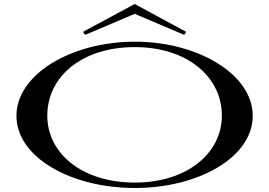

<svg xmlns="http://www.w3.org/2000/svg" viewBox="-20 -923 1342 958"><path d="M653 15C968 15 1241 -137 1241 -345C1241 -552 968 -715 653 -715C336 -715 62 -552 62 -345C62 -137 336 15 653 15ZM653 -12C390 -12 216 -157 216 -346C216 -542 390 -688 653 -688C911 -688 1087 -542 1087 -346C1087 -157 911 -12 653 -12ZM909 -764 652 -903 394 -764 405 -749 652 -854 899 -749Z"/></svg>

Font: Sprat Extended Medium
Style: Regular
Weight: 500
Width: 9
Designer: Ethan Nakache
Foundry: Collletttivo
Version: Version 2.000;Glyphs 3.2 (3217)